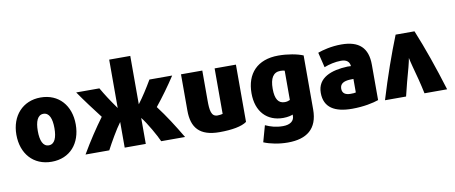

<svg xmlns="http://www.w3.org/2000/svg" viewBox="-81 -1132 4035 1704"><g transform="rotate(-10 1937.0 -280.0)"><path d="M568 -266C568 -95 467 24 301 24C137 24 33 -95 33 -266C33 -436 140 -555 301 -555C465 -555 568 -436 568 -266ZM376 -266C376 -351 354 -408 301 -408C248 -408 226 -350 226 -266C226 -180 248 -124 301 -124C354 -124 376 -181 376 -266Z M821 13H607C674 -102 742 -204 807 -292C746 -371 679 -460 621 -544H830C867 -480 899 -430 960 -344V-780H1150V-344C1193 -400 1242 -477 1281 -544H1486C1430 -458 1366 -370 1303 -292C1375 -197 1437 -100 1504 13H1289C1266 -40 1195 -166 1150 -221V13H960V-218C917 -161 854 -50 821 13Z M2060 -25C2015 8 1926 24 1814 24C1633 24 1565 -61 1565 -214V-541H1757V-272C1757 -184 1764 -125 1821 -125C1840 -125 1856 -128 1868 -131V-541H2060Z M2666 -30C2666 145 2565 220 2395 220C2316 220 2236 204 2179 180L2220 33C2266 54 2314 69 2378 69C2444 69 2479 39 2479 -5V-17C2468 -12 2437 -2 2392 -2C2248 -2 2152 -99 2152 -266C2152 -443 2254 -555 2444 -555C2528 -555 2614 -539 2666 -517ZM2477 -149V-413C2468 -416 2457 -418 2439 -418C2374 -418 2344 -368 2344 -273C2344 -179 2373 -138 2430 -138C2449 -138 2465 -143 2477 -149Z M3248 -12C3200 5 3113 24 3009 24C2853 24 2758 -30 2758 -163C2758 -301 2887 -346 3031 -352C3043 -352 3054 -352 3063 -351C3060 -388 3037 -413 2984 -413C2931 -413 2874 -399 2831 -382L2798 -518C2841 -534 2921 -555 3011 -555C3171 -555 3248 -483 3248 -331ZM3065 -113V-235C3054 -235 3042 -235 3031 -234C2982 -231 2943 -216 2943 -168C2943 -126 2972 -109 3018 -109C3043 -109 3052 -110 3065 -113Z M3308 0C3370 -205 3437 -395 3502 -557H3672C3740 -392 3805 -205 3868 0H3664C3646 -86 3624 -171 3601 -253C3594 -280 3584 -320 3582 -333C3580 -320 3572 -282 3564 -253C3541 -170 3517 -81 3498 0Z"/></g></svg>

Font: Repo Black
Style: Regular
Weight: 900
Designer: Stefan Peev
Foundry: Context Ltd
Version: Version 1.502